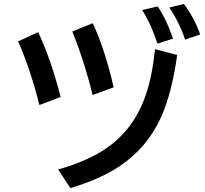

<svg xmlns="http://www.w3.org/2000/svg" viewBox="-20 -898 1040 974"><path d="M179.7 -365.2Q135.3 -544.4 71.8 -688L173.8 -734.9Q240.7 -590.8 287.6 -405.8ZM449.7 -416Q408.2 -586.4 346.7 -738.3L450.7 -780.3Q512.7 -646.5 556.6 -455.1ZM274.9 -38.1Q428.7 -82 523.9 -148.9Q661.1 -245.1 719.7 -417Q752 -510.7 766.6 -648.9L878.9 -619.1Q851.1 -422.9 796.9 -303.2Q726.1 -147 585 -53.7Q485.4 12.2 336.9 56.2ZM778.8 -676.8Q749 -769.5 701.7 -847.2L779.8 -865.2Q820.8 -808.1 857.9 -702.1ZM918.9 -696.8Q891.6 -781.2 838.9 -859.9L912.6 -877.9Q963.4 -812.5 995.6 -723.1Z"/></svg>

Font: BIZ UDGothic
Style: Bold
Weight: 700
Monospace: yes
Designer: TypeBank Co., Ltd.
Foundry: Morisawa Inc.
Version: Version 1.05